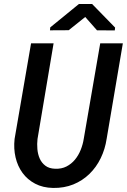

<svg xmlns="http://www.w3.org/2000/svg" viewBox="-20 -927 632 957"><path d="M592.3 -710.9 511.7 -235.8Q503.9 -183.6 481.9 -138.4Q460 -93.3 425.5 -59.8Q391.1 -26.4 345.5 -7.8Q299.8 10.7 244.6 9.8Q193.4 8.8 155 -11.5Q116.7 -31.7 92.3 -65.2Q67.9 -98.6 57.6 -142.3Q47.4 -186 52.7 -234.4L134.8 -710.9H247.1L167 -234.4Q164.1 -210 166.3 -184.1Q168.5 -158.2 178 -136.7Q187.5 -115.2 206.1 -101.1Q224.6 -86.9 254.4 -85.9Q286.6 -84.5 311.3 -97.2Q335.9 -109.9 353.5 -131.1Q371.1 -152.3 382.1 -179.7Q393.1 -207 397.5 -235.4L479.5 -710.9ZM553.7 -789.6 552.2 -775.4 463.4 -775.9 404.8 -842.3 322.3 -776.4 229 -775.9 230.5 -790.5 373.5 -907.2H439Z"/></svg>

Font: Roboto Mono Medium
Style: Italic
Weight: 500
Designer: Google
Version: Version 2.000985; 2015; ttfautohint (v1.3)